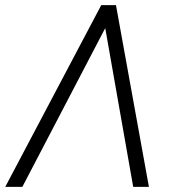

<svg xmlns="http://www.w3.org/2000/svg" viewBox="-41 -731 694 751"><path d="M370.6 -621.1 46.4 0H-20.5L355 -710.9H412.6L541.5 0H480Z"/></svg>

Font: RobotoInd Light
Style: Italic
Weight: 300
Italic angle: -12°
Designer: Google
Version: Version 2.001151; 2014